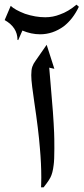

<svg xmlns="http://www.w3.org/2000/svg" viewBox="-104 -803 358 823"><path d="M129 -508 107 -513 113 -442Q125 -310 128 -234Q129 -214 129 -166Q129 -117 126 -96Q122 -61 112 -42Q105 -29 95.5 -16.5Q86 -4 83 0H72Q72 -3 72.5 -13.5Q73 -24 73 -42Q73 -101 67 -168Q61 -245 43 -365Q38 -399 34 -430.5Q30 -462 30 -481Q30 -504 34.5 -517Q39 -530 48 -542L96 -611ZM234 -774Q209 -721 169 -690Q122 -656 68 -656Q30 -656 -8 -672L-26 -631L-29 -632Q-29 -686 -84 -717L-58 -778Q-41 -761 3 -744Q48 -729 90 -729Q123 -729 153 -741Q188 -753 224 -783Z"/></svg>

Font: Katibeh
Style: Regular
Weight: 400
Designer: Arabic design by Kourosh Beigpour, Latin design by Eduardo Tunni, engineering by Lasse Fister
Version: Version 1.0010g